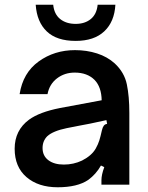

<svg xmlns="http://www.w3.org/2000/svg" viewBox="-20 -781 626 812"><path d="M42 -152Q42 -230 103 -275Q147 -307 233 -324L410 -357Q409 -413 380 -443Q349 -474 296 -474Q253 -474 221 -449.5Q189 -425 181 -383H63Q77 -473 143.5 -521Q210 -569 297 -569Q347 -569 390.5 -555Q434 -541 465 -513Q506 -475 516.5 -424Q527 -373 527 -303V0H409V-19Q409 -42 421 -74L407 -81Q386 -44 353 -20Q307 11 224 11Q142 11 92 -32Q42 -75 42 -152ZM327 -102Q368 -123 385 -153Q395 -171 400 -187Q405 -203 411 -230Q414 -243 419 -249.5Q424 -256 433 -257L430 -273Q349 -255 318 -250L262 -239Q204 -227 180 -205Q160 -185 160 -155Q160 -122 184.5 -103.5Q209 -85 250 -85Q291 -85 327 -102ZM131 -761H205Q209 -721 234.5 -700.5Q260 -680 300 -680Q339 -680 364 -700.5Q389 -721 393 -761H468Q464 -689 421 -648.5Q378 -608 300 -608Q220 -608 178 -648Q136 -688 131 -761Z"/></svg>

Font: Open Sauce Sans SemiBold
Style: Regular
Weight: 600
Designer: Alfredo Marco Pradil
Foundry: Creative Sauce Fz LLC
Version: Version 1.477